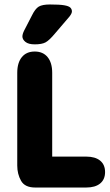

<svg xmlns="http://www.w3.org/2000/svg" viewBox="-20 -837 489 857"><path d="M213 -138V-512Q213 -557 192.5 -582Q172 -607 135 -607Q98 -607 77.5 -582Q57 -557 57 -512V-98Q57 -60 74 -30Q91 0 137 0H365Q405 0 427 -18Q449 -36 449 -69Q449 -102 427 -120Q405 -138 365 -138ZM301 -786Q301 -796 294 -803Q287 -810 266.5 -813.5Q246 -817 203 -817Q169 -817 153 -807.5Q137 -798 122 -767L88 -701Q80 -685 80 -674Q80 -661 93.5 -650Q107 -639 135 -639Q167 -639 183.5 -648Q200 -657 225 -687L290 -763Q301 -777 301 -786Z"/></svg>

Font: Beiruti Black
Style: Regular
Weight: 900
Designer: Arlette Boutros
Foundry: Boutros
Version: Version 1.41